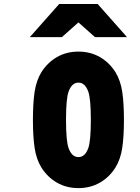

<svg xmlns="http://www.w3.org/2000/svg" viewBox="-20 -937 707 967"><path d="M278 -916.7H472L619.8 -750H458.3L375 -824.2L291.7 -750H130.2ZM561.8 -572.9Q587.2 -531.2 595.7 -474.3Q604.2 -417.3 604.2 -333.3Q604.2 -249.3 595.7 -192.4Q587.2 -135.4 561.8 -93.8Q531.2 -44.9 483.4 -17.3Q435.5 10.4 375 10.4Q314.5 10.4 266.6 -17.3Q218.8 -44.9 188.2 -93.8Q162.8 -135.4 154.3 -192.4Q145.8 -249.3 145.8 -333.3Q145.8 -417.3 154.3 -474.3Q162.8 -531.2 188.2 -572.9Q218.8 -621.7 266.6 -649.4Q314.5 -677.1 375 -677.1Q435.5 -677.1 483.4 -649.4Q531.2 -621.7 561.8 -572.9ZM325.5 -475.9Q312.5 -440.1 312.5 -333.3Q312.5 -226.6 325.5 -190.8Q341.8 -145.8 375 -145.8Q408.2 -145.8 424.5 -190.8Q437.5 -226.6 437.5 -333.3Q437.5 -440.1 424.5 -475.9Q408.2 -520.8 375 -520.8Q341.8 -520.8 325.5 -475.9Z"/></svg>

Font: Monoid
Style: Bold
Weight: 700
Width: 4
Designer: Andreas Larsen (@larsenwork)
Version: Version 0.61